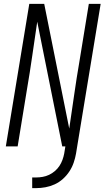

<svg xmlns="http://www.w3.org/2000/svg" viewBox="-20 -755 540 990"><path d="M10 0 131 -735H208L337 -92Q350 -179 362.5 -266.5Q375 -354 390 -441L438 -735H499L378 0H301L172 -643Q159 -556 146.5 -468.5Q134 -381 119 -294L71 0ZM146 215V160H167Q183 160 200 157Q217 154 233 146.5Q249 139 263 127Q277 115 286.5 100.5Q296 86 302 69.5Q308 53 311 37L317 0H378L372 37Q368 60 360 83.5Q352 107 338 128.5Q324 150 304.5 167.5Q285 185 262 195.5Q239 206 214.5 210.5Q190 215 167 215Z"/></svg>

Font: Iosevka Term Curly Lt Obl
Style: Regular
Weight: 300
Italic angle: -9°
Designer: Belleve Invis
Foundry: Belleve Invis
Version: Version 32.3.0